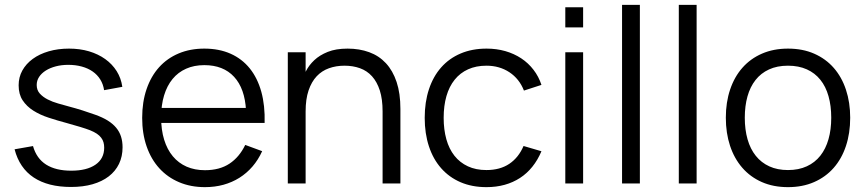

<svg xmlns="http://www.w3.org/2000/svg" viewBox="-20 -755 3558 790"><path d="M272.2 14.3Q321.7 14.3 360.8 3.1Q400 -8.2 427.5 -29.3Q455 -50.5 469.7 -80.8Q484.3 -111.2 484.3 -149Q484.3 -173.2 477.9 -193.2Q471.5 -213.2 457.9 -229.5Q444.3 -245.8 423.1 -259.1Q401.8 -272.3 371.7 -283Q347.3 -291.8 319.4 -300.7Q291.5 -309.5 263.7 -316.8Q242.8 -322.5 219.3 -329.2Q195.8 -335.8 176.3 -345.8Q156.8 -355.7 143.9 -369.9Q131 -384.2 131 -405.3Q131 -423.5 141 -438.7Q151 -453.8 168.5 -464.8Q186 -475.8 209.7 -482Q233.3 -488.2 260.7 -488.2Q291.2 -488.2 316.8 -481.1Q342.5 -474 361.6 -460.6Q380.7 -447.2 392.7 -427.8Q404.7 -408.3 408.3 -384L483.3 -397.7Q478.3 -433.3 460.1 -462.3Q441.8 -491.3 413 -511.9Q384.2 -532.5 346.5 -543.8Q308.8 -555 264 -555Q218.3 -555 180.2 -543.8Q142.2 -532.7 114.7 -512.6Q87.2 -492.5 71.9 -464.9Q56.7 -437.3 56.7 -404Q56.7 -367.2 73.2 -342.2Q89.7 -317.2 117.2 -299.8Q144.8 -282.3 180.4 -270.7Q216 -259 254.7 -248.7Q285.8 -240.2 310.6 -232.6Q335.3 -225 350.3 -219.2Q367.3 -212.3 378.5 -204.8Q389.7 -197.2 396.4 -188.2Q403.2 -179.3 405.9 -169.2Q408.7 -159.2 408.7 -147.3Q408.7 -102.2 372.8 -77.4Q336.8 -52.7 273.2 -52.7Q209.5 -52.7 169.9 -77.7Q130.3 -102.7 115.8 -154L40 -140.7Q50 -102 69.8 -73Q89.5 -44 118.8 -24.6Q148.2 -5.2 186.6 4.6Q225 14.3 272.2 14.3Z M823.3 -54.7Q781.2 -54.7 747.8 -69.3Q714.5 -84 691.2 -111.9Q667.8 -139.8 655.4 -180.2Q643 -220.5 643 -271.5Q643 -322.3 655.1 -362.3Q667.2 -402.3 690 -430Q712.8 -457.7 745.8 -472.3Q778.8 -487 820.7 -487Q898.8 -487 943.2 -438.9Q987.5 -390.8 992.3 -300.7L992.5 -249.3H1068.8Q1070.8 -320.8 1055.2 -377.4Q1039.5 -434 1007.7 -473.5Q975.8 -513 928.7 -534Q881.5 -555 820.7 -555Q762.3 -555 715.1 -535.1Q667.8 -515.2 634.5 -478.2Q601.2 -441.2 583.1 -388.3Q565 -335.5 565 -270Q565 -205.2 583.4 -152.3Q601.8 -99.5 635.7 -62.4Q669.5 -25.3 717.1 -5.2Q764.7 15 823.3 15Q863.8 15 899.5 5.2Q935.2 -4.7 965.1 -23.5Q995 -42.3 1018.8 -69.8Q1042.5 -97.3 1058.7 -133L989 -158.7Q965.2 -109 924.5 -81.8Q883.8 -54.7 823.3 -54.7ZM1050.8 -311H630L628.2 -249.3H1068.8Z M1554.2 -296.5Q1554.2 -347 1542.8 -382.7Q1531.3 -418.3 1510.8 -441Q1490.3 -463.7 1461.4 -474.2Q1432.5 -484.7 1397.5 -484.7Q1362.8 -484.7 1333.6 -474.2Q1304.3 -463.8 1283 -441.2Q1261.7 -418.5 1249.6 -382.8Q1237.5 -347 1237.5 -296.5L1220.8 -416.7Q1226.7 -438.2 1239 -462.5Q1251.3 -486.8 1273.2 -507.4Q1295 -528 1328.5 -541.5Q1362 -555 1410.2 -555Q1458.8 -555 1499 -540.3Q1539.2 -525.7 1567.8 -495Q1596.3 -464.3 1611.9 -417.6Q1627.5 -370.8 1627.5 -306.7V0H1554.2ZM1164.2 0V-540H1237.5V0Z M1981.5 15Q2021.8 15 2056.4 5.4Q2091 -4.2 2119.6 -22.8Q2148.2 -41.3 2170.4 -69Q2192.7 -96.7 2207.8 -132.7L2134.2 -154.3Q2113.8 -106.7 2075.7 -81Q2037.5 -55.3 1981.5 -55.3Q1938 -55.3 1905.1 -70.7Q1872.2 -86 1849.9 -114.1Q1827.7 -142.2 1816.6 -181.9Q1805.5 -221.7 1805.5 -270Q1805.5 -320 1816.9 -359.6Q1828.3 -399.2 1850.8 -427.1Q1873.2 -455 1906 -469.8Q1938.8 -484.7 1981.5 -484.7Q2035 -484.7 2075.9 -457.8Q2116.8 -430.8 2135.8 -382.3L2207.8 -405.7Q2196.5 -440.2 2175.2 -467.8Q2154 -495.5 2124.7 -514.9Q2095.3 -534.3 2059.2 -544.7Q2023 -555 1982.2 -555Q1922.8 -555 1875.6 -535Q1828.3 -515 1795.4 -477.8Q1762.5 -440.7 1745 -387.9Q1727.5 -335.2 1727.5 -270Q1727.5 -205.5 1744.9 -152.8Q1762.3 -100 1795.2 -62.8Q1828 -25.5 1875.1 -5.2Q1922.2 15 1981.5 15Z M2306 -642.3V-725H2379.3V-642.3ZM2306 0V-540H2379.3V0Z M2539.5 0V-735H2612.8V0Z M2773 0V-735H2846.3V0Z M3222.2 15Q3282.2 15 3329.6 -5.8Q3377 -26.5 3410.1 -64.1Q3443.2 -101.7 3460.7 -154.3Q3478.2 -207 3478.2 -270.7Q3478.2 -333.3 3460.8 -385.7Q3443.5 -438 3410.6 -475.6Q3377.7 -513.2 3330.2 -534.1Q3282.8 -555 3222.2 -555Q3162.7 -555 3115.2 -534.3Q3067.8 -513.7 3034.8 -476.3Q3001.8 -439 2984.2 -386.7Q2966.5 -334.3 2966.5 -270.7Q2966.5 -207.7 2983.8 -155.2Q3001.2 -102.7 3034.2 -64.8Q3067.2 -26.8 3114.6 -5.9Q3162 15 3222.2 15ZM3222.2 -55.3Q3178.7 -55.3 3145.5 -70.5Q3112.3 -85.7 3089.8 -113.8Q3067.3 -141.8 3055.9 -181.7Q3044.5 -221.5 3044.5 -270.7Q3044.5 -319 3055.5 -358.3Q3066.5 -397.7 3088.7 -425.8Q3110.8 -454 3144.2 -469.3Q3177.5 -484.7 3222.2 -484.7Q3266.2 -484.7 3299.6 -469.7Q3333 -454.7 3355.3 -426.9Q3377.7 -399.2 3388.9 -359.5Q3400.2 -319.8 3400.2 -270.7Q3400.2 -221.8 3388.9 -182.2Q3377.7 -142.7 3355.4 -114.4Q3333.2 -86.2 3299.8 -70.8Q3266.5 -55.3 3222.2 -55.3Z"/></svg>

Font: Vela Sans GX ExtLt
Style: Regular
Weight: 200
Designer: Principal design: Mikhail Sharanda - project Manrope.
Design modification: Ravid Balaliev
Foundry: Mikhail Sharanda
Version: Version 1.001